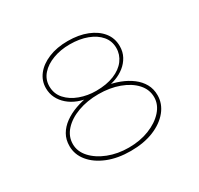

<svg xmlns="http://www.w3.org/2000/svg" viewBox="-151 -893 1116 1079"><g transform="rotate(-30 407.0 -353.5)"><path d="M407 3Q323 3 258.5 -23Q194 -49 157.5 -93.5Q121 -138 121 -193Q121 -235 139.5 -267Q158 -299 191 -323Q224 -347 267.5 -362.5Q311 -378 361 -385L360 -373Q320 -376 285 -389.5Q250 -403 224 -425.5Q198 -448 183.5 -477Q169 -506 169 -541Q169 -589 198.5 -627Q228 -665 282 -687.5Q336 -710 407 -710Q478 -710 532 -688.5Q586 -667 616.5 -629Q647 -591 647 -539Q647 -502 631 -472.5Q615 -443 588.5 -422Q562 -401 529.5 -389Q497 -377 464 -374L463 -386Q511 -379 552.5 -363Q594 -347 625.5 -323Q657 -299 675 -267Q693 -235 693 -194Q693 -139 656.5 -94Q620 -49 556 -23Q492 3 407 3ZM407 -19Q480 -19 539.5 -42.5Q599 -66 635 -106Q671 -146 671 -194Q671 -244 636 -282.5Q601 -321 541 -343Q481 -365 407 -365Q334 -365 274 -343Q214 -321 178.5 -282Q143 -243 143 -193Q143 -145 179 -105.5Q215 -66 275 -42.5Q335 -19 407 -19ZM407 -387Q475 -387 524 -407Q573 -427 599 -462Q625 -497 625 -540Q625 -585 597 -618Q569 -651 520 -669.5Q471 -688 407 -688Q348 -688 298.5 -669.5Q249 -651 220 -618Q191 -585 191 -541Q191 -492 222 -457.5Q253 -423 302.5 -405Q352 -387 407 -387Z"/></g></svg>

Font: Lexend Zetta Thin
Style: Regular
Weight: 250
Version: Version 1.007